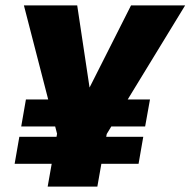

<svg xmlns="http://www.w3.org/2000/svg" viewBox="-20 -695 710 715"><path d="M59 -224 76.5 -324.5H159.5L69 -675H267.5L313.5 -369L468 -675H669.5L455.5 -324.5H538.5L520.5 -224H394.5L377.5 -196L375.5 -185.5H513.5L496 -85H357.5L342.5 0H157.5L172.5 -85H34.5L52 -185.5H190.5L192.5 -197L185.5 -224Z"/></svg>

Font: Anybody ExtraBold
Style: Italic
Weight: 800
Italic angle: -10°
Designer: Tyler Finck
Foundry: Etcetera Type Company
Version: Version 1.010; ttfautohint (v1.8.3) -l 8 -r 50 -G 200 -x 14 